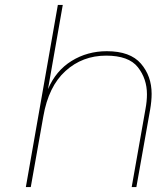

<svg xmlns="http://www.w3.org/2000/svg" viewBox="-20 -760 654 780"><path d="M414 -552Q509 -552 552.5 -501.5Q596 -451 596 -379Q596 -350 590 -315L534 0H515L571 -317Q577 -349 577 -377Q577 -440 540 -487Q503 -534 411 -534Q315 -534 246 -471.5Q177 -409 156 -287L105 0H85L215 -740H235L175 -398Q207 -473 271 -512.5Q335 -552 414 -552Z"/></svg>

Font: Fz Poppins Thin
Style: Italic
Weight: 100
Italic angle: -10°
Designer: Ninad Kale (Devanagari), Jonny Pinhorn (Latin)
Foundry: Indian Type Foundry
Version: Vit hóa bi Vntype.Com & FontZin.Com